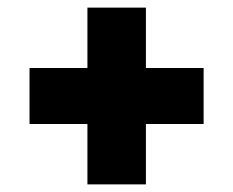

<svg xmlns="http://www.w3.org/2000/svg" viewBox="-20 -632 612 504"><path d="M209.5 -148V-306.5H57.5V-453.5H209.5V-612H363V-453.5H514.5V-306.5H363V-148Z"/></svg>

Font: Encode Sans Semi Expanded ExBd
Style: Regular
Weight: 800
Width: 6
Designer: Multiple Designers
Foundry: Impallari Type
Version: Version 2.000